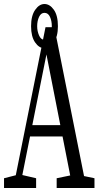

<svg xmlns="http://www.w3.org/2000/svg" viewBox="-31 -947 508 967"><path d="M-10.7 0V-49.3L60.1 -67.4H73.2L150.9 -49.3V0ZM35.6 0 198.2 -810.1H242.7L404.3 0H335L195.8 -709H210L206.5 -690.9L68.4 0ZM109.9 -259.8V-316.9H311V-259.8ZM254.4 0V-49.3L342.3 -67.4H358.4L444.8 -49.3V0ZM192.9 -704.1Q166 -704.1 145.8 -733.4Q125.5 -762.7 125.5 -814.9Q125.5 -867.7 146 -897.2Q166.5 -926.8 192.9 -926.8Q219.7 -926.8 240.2 -897.9Q260.7 -869.1 260.7 -814.9Q260.7 -763.2 240.2 -733.6Q219.7 -704.1 192.9 -704.1ZM192.9 -746.6Q210.4 -746.6 220.2 -768.3Q230 -790 230 -814.9Q230 -841.8 220.7 -862.1Q211.4 -882.3 192.9 -882.3Q175.3 -882.3 165.8 -862.1Q156.2 -841.8 156.2 -814.9Q156.2 -790 165.8 -768.3Q175.3 -746.6 192.9 -746.6Z"/></svg>

Font: Scarab Serif
Style: Condensed
Weight: 400
Designer: John Roberts
Foundry: Scarab
Version: 1.0